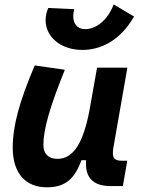

<svg xmlns="http://www.w3.org/2000/svg" viewBox="-20 -816 626 847"><path d="M187 10.3C275.4 10.3 311.5 -34.7 339.4 -109.4H359.9C354 -32.7 390.1 4.9 468.8 4.9H522L541.5 -106.9H518.1C481.9 -106.9 472.7 -120.6 480.5 -166.5L542 -517.6H408.2L374 -325.2V-325.7C347.7 -189.5 305.7 -115.2 233.4 -115.2C193.8 -115.2 171.4 -137.7 171.4 -176.8C171.4 -246.1 200.2 -345.2 266.1 -508.3L133.3 -527.3C64.9 -367.7 36.1 -259.3 36.1 -164.6C36.1 -53.7 90.8 10.3 187 10.3ZM343.3 -595.7C416.5 -595.7 506.8 -629.9 571.3 -743.2L481.4 -796.4C454.1 -723.6 400.9 -687.5 356.4 -687.5C318.4 -687.5 303.2 -713.9 303.2 -744.6C303.2 -755.4 305.2 -765.1 307.6 -775.4L192.9 -780.8C185.1 -763.2 181.2 -744.6 181.2 -727.1C181.2 -652.8 248.5 -595.7 343.3 -595.7Z"/></svg>

Font: Cascadia Code
Style: Bold Italic
Weight: 700
Italic angle: -10°
Monospace: yes
Designer: Aaron Bell
Foundry: Saja Typeworks
Version: Version 2404.023